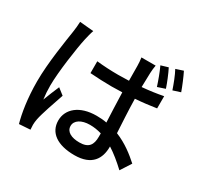

<svg xmlns="http://www.w3.org/2000/svg" viewBox="-182 -1050 1364 1322"><g transform="rotate(30 500.0 -389.0)"><path d="M242 -756 132 -766C131 -739 128 -708 124 -683C112 -603 80 -412 80 -264C80 -128 99 -16 119 54L207 48C206 35 206 20 205 10C205 -2 207 -22 210 -36C220 -87 256 -189 282 -265L232 -304C216 -266 195 -217 180 -176C175 -213 173 -247 173 -283C173 -390 203 -598 221 -679C225 -697 235 -738 242 -756ZM817 -800 760 -783C779 -743 800 -686 814 -642L874 -662C861 -702 836 -763 817 -800ZM919 -832 861 -813C882 -775 903 -719 918 -675L977 -694C963 -734 938 -794 919 -832ZM639 -172V-145C639 -81 616 -44 542 -44C478 -44 433 -67 433 -113C433 -157 479 -186 546 -186C578 -186 609 -181 639 -172ZM733 -765H620C623 -746 625 -718 625 -701L626 -583L541 -581C482 -581 427 -584 370 -590V-496C429 -492 483 -489 541 -489L626 -491C628 -413 632 -326 635 -256C610 -261 583 -263 554 -263C420 -263 341 -195 341 -103C341 -7 420 49 556 49C695 49 739 -30 739 -122V-126C785 -97 830 -60 877 -16L931 -100C881 -145 817 -196 735 -229C731 -305 725 -396 723 -496C781 -500 837 -507 889 -515V-612C838 -602 782 -594 723 -589C724 -635 725 -678 726 -703C727 -723 729 -745 733 -765Z"/></g></svg>

Font: Noto Sans CJK TC Medium
Style: Regular
Weight: 500
Designer: Ryoko NISHIZUKA 西塚涼子 (kana, bopomofo & ideographs); Paul D. Hunt (Latin, Greek & Cyrillic); Sandoll Communications 산돌커뮤니
Foundry: Adobe
Version: Version 2.004;hotconv 1.0.118;makeotfexe 2.5.65603